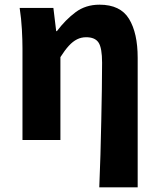

<svg xmlns="http://www.w3.org/2000/svg" viewBox="-20 -598 678 820"><path d="M404 202Q407 136 409 63Q411 -10 412.5 -81.5Q414 -153 415 -216.5Q416 -280 416 -330Q416 -393 401 -416Q386 -439 348 -439Q327 -439 309 -430Q291 -421 274 -402.5Q257 -384 238 -354V0H76V-392Q76 -426 73.5 -472Q71 -518 64 -564H208L220 -465H223Q260 -514 303 -546Q346 -578 405 -578Q494 -578 531 -517.5Q568 -457 568 -351V202Z"/></svg>

Font: Noto Sans SC ExtraBold
Style: Regular
Weight: 800
Designer: Ryoko NISHIZUKA 西塚涼子 (kana, bopomofo & ideographs); Paul D. Hunt (Latin, Greek & Cyrillic); Sandoll Communications 산돌커뮤니
Foundry: Adobe
Version: Version 2.004-H2;hotconv 1.0.118;makeotfexe 2.5.65603